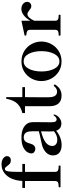

<svg xmlns="http://www.w3.org/2000/svg" viewBox="798 -1586 803 2438"><g transform="rotate(-90 1199.0 -367.5)"><path d="M435 -680Q435 -659 421 -645Q407 -631 382 -631Q355 -631 339.5 -643.5Q324 -656 309 -678Q298 -693 290.5 -700Q283 -707 272 -707Q256 -707 247.5 -686.5Q239 -666 237 -616Q235 -594 235 -543V-485H336V-451H235V-72Q235 -42 251.5 -33Q268 -24 297 -24H309Q316 -24 316 -12Q316 0 309 0H46Q39 0 39 -12Q39 -24 46 -24H57Q86 -24 102.5 -33Q119 -42 119 -72V-451H31V-485H120Q123 -557 148 -617Q173 -677 220 -713Q267 -749 331 -749Q378 -749 406.5 -727.5Q435 -706 435 -680Z M964 -81 963 -75Q951 -37 918.5 -13Q886 11 851 11Q779 11 758 -56Q719 -22 671 -4Q623 14 576 14Q514 14 479 -14.5Q444 -43 444 -95Q444 -171 527 -216Q550 -228 579 -235.5Q608 -243 657 -253Q672 -256 700.5 -262.5Q729 -269 751 -275V-320Q751 -377 747.5 -401.5Q744 -426 731 -442Q712 -467 672 -467Q645 -467 626 -450.5Q607 -434 595 -387Q586 -353 568.5 -336.5Q551 -320 528 -320Q505 -320 487 -333.5Q469 -347 469 -372Q469 -391 484.5 -419.5Q500 -448 545 -472Q590 -496 672 -496Q732 -496 773 -480Q814 -464 837 -437Q855 -417 861 -393Q867 -369 867 -334Q867 -266 866 -230L865 -118Q865 -75 875.5 -62Q886 -49 901 -49Q913 -49 926 -57.5Q939 -66 949 -83Q952 -88 956 -88Q964 -88 964 -81ZM751 -84Q748 -107 748 -130L750 -247Q654 -223 609 -188.5Q564 -154 564 -103Q564 -76 585 -58.5Q606 -41 643 -41Q670 -41 698.5 -52Q727 -63 751 -84Z M1069 -132V-451H982V-485Q1053 -501 1099.5 -546.5Q1146 -592 1164 -690H1184V-485H1311V-451H1184L1182 -220L1183 -137Q1188 -44 1253 -44Q1274 -44 1289 -52Q1304 -60 1323 -80Q1328 -86 1332 -86Q1336 -86 1340.5 -81.5Q1345 -77 1345 -73Q1345 -71 1343 -67Q1315 -24 1281 -5.5Q1247 13 1204 13Q1139 13 1105 -24Q1071 -61 1069 -132Z M1388 -242Q1388 -308 1419 -366.5Q1450 -425 1507 -460.5Q1564 -496 1638 -496Q1712 -496 1769.5 -460.5Q1827 -425 1858.5 -366.5Q1890 -308 1890 -242Q1890 -178 1858.5 -119Q1827 -60 1769.5 -23.5Q1712 13 1638 13Q1564 13 1507 -23.5Q1450 -60 1419 -119Q1388 -178 1388 -242ZM1768 -242Q1768 -339 1734 -403.5Q1700 -468 1638 -468Q1578 -468 1544 -403Q1510 -338 1510 -242Q1510 -147 1544 -80.5Q1578 -14 1638 -14Q1699 -14 1733.5 -80.5Q1768 -147 1768 -242Z M2394 -424Q2394 -401 2378.5 -386Q2363 -371 2340 -371Q2325 -371 2313.5 -377.5Q2302 -384 2286 -397Q2272 -408 2261 -414Q2250 -420 2238 -420Q2214 -420 2193 -396.5Q2172 -373 2154 -334V-72Q2154 -42 2169 -33Q2184 -24 2212 -24H2224Q2231 -24 2231 -12Q2231 0 2224 0H1971Q1964 0 1964 -12Q1964 -24 1971 -24H1981Q2009 -24 2024 -33Q2039 -42 2039 -72V-381Q2039 -412 2024 -422Q2009 -432 1974 -434Q1965 -435 1965 -450Q1965 -456 1971 -457Q1981 -461 2154 -496V-383Q2183 -435 2222.5 -466Q2262 -497 2304 -497Q2344 -497 2369 -475Q2394 -453 2394 -424Z"/></g></svg>

Font: Shippori Mincho
Style: Bold
Weight: 700
Designer: FONTDASU
Foundry: FONTDASU / Google Inc. / but / Adobe
Version: Version 3.110; ttfautohint (v1.8.3)